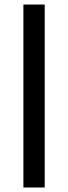

<svg xmlns="http://www.w3.org/2000/svg" viewBox="-20 -604 300 845"><path d="M83 221.2V-584H176.8V221.2Z"/></svg>

Font: Wesal
Style: Regular
Weight: 300
Designer: Ahmed zaza
Foundry: Ahmed zaza
Version: Version 2.01